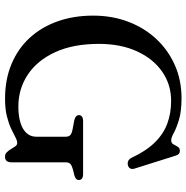

<svg xmlns="http://www.w3.org/2000/svg" viewBox="-8 -748 775 799"><g transform="rotate(90 379.5 -348.5)"><path d="M655.5 -10.8Q655.5 4.7 649.7 11.4Q643.8 18.2 631.9 18.2Q620.8 18.2 613.4 10.5Q605.9 2.8 600.2 -7.2Q594.4 -17.2 588.7 -24.9Q583 -32.6 575 -32.6Q564.8 -32.6 550.6 -24.9Q536.4 -17.2 515.4 -7.3Q494.4 2.6 464 10.3Q433.7 18 391.3 18Q310.6 18 246.4 -8.9Q182.3 -35.8 137.4 -84.7Q92.6 -133.7 68.8 -200.8Q45 -267.9 45 -348.5Q45 -428 70.6 -495.2Q96.3 -562.4 142.7 -612Q189.2 -661.5 251.8 -689Q314.4 -716.4 388.3 -716.4Q443.9 -716.4 478.7 -705.7Q513.6 -695 533.3 -684.2Q553 -673.4 563.2 -673.4Q575.3 -673.4 580.4 -682.5Q585.4 -691.6 590.7 -700.6Q595.9 -709.6 607.9 -709.6Q615.3 -709.6 620.3 -705.1Q625.2 -700.5 628.6 -689.3L681.9 -519.8Q685.2 -509.7 680.4 -502.1Q675.6 -494.5 665.5 -492.9Q656 -491.3 648.5 -495.3Q640.9 -499.3 636.4 -509Q608.2 -569.2 572.9 -605.1Q537.6 -641.1 494.5 -657.1Q451.4 -673.1 400 -673.1Q331.5 -673.1 278 -635.7Q224.4 -598.4 193.5 -530.8Q162.6 -463.3 162.6 -372.4Q162.6 -265.9 197 -191Q231.3 -116.1 290.4 -76.8Q349.4 -37.4 423.4 -37.4Q452.7 -37.4 475.9 -42.4Q499.2 -47.3 515.4 -56.8Q531.7 -66.3 540.3 -80.2Q548.9 -94.1 548.9 -111.7V-234.3Q548.9 -246.9 542.4 -253.3Q535.9 -259.7 517.1 -263.3L481.9 -269.8Q470.9 -272.2 465 -277.1Q459.1 -282 459.1 -289.3Q459.1 -297.7 465.5 -302.3Q472 -306.8 485 -306.8H703.3Q716.5 -306.8 722.8 -302.3Q729.1 -297.7 729.1 -289.5Q729.1 -282.4 724.7 -278.1Q720.3 -273.8 709.4 -270.4L686.2 -264.7Q669.6 -260.4 662.6 -254.1Q655.5 -247.7 655.5 -234.3Z"/></g></svg>

Font: Fraunces
Style: Regular
Weight: 900
Version: Version 1.000;[b76b70a41]